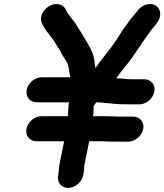

<svg xmlns="http://www.w3.org/2000/svg" viewBox="-20 -746 806 942"><path d="M158.6 -53H294.6L272 60C268.8 76.2 269.7 86.7 267 100C267.2 102.7 267 105.3 266.4 108L265 115C258.4 148 280.8 176 313.9 176C346.9 176 381.4 148 388 115L389.4 108C392.2 94.3 393.3 81.7 393 70L417.6 -53H470.6C492.2 -53 514.4 -51 535.2 -51H609.2C642.5 -51 675.8 -79 682.5 -112.5C689.1 -146 667 -174 633.7 -174H559.7C538.2 -174 517.9 -176 495.1 -176H436.1C439.1 -190.7 439.2 -202.4 439.5 -218C440.2 -221.3 440.5 -224.3 440.3 -227C444.1 -232.3 449.1 -240.2 452.7 -244C460.6 -243.3 468.5 -243 476.5 -243C504.7 -240.5 536.8 -236.4 562.9 -235C585.6 -235 603 -234 623.7 -234H663.7C697 -234 730.3 -262 737 -295.5C743.7 -329 721.6 -357 688.3 -357H623.3C599.1 -357 574.9 -362 550.3 -362C558.2 -372.3 572.4 -393.3 584.3 -407C600.8 -428.4 611.5 -439.5 627.2 -462C658.1 -506.1 692.8 -560.5 724 -601C742.1 -623.6 770.1 -649.1 765.7 -684.5C762.2 -711.6 736.4 -735.4 695.8 -723C675 -716.6 662.4 -704.5 650.2 -687C632.5 -666.7 615.7 -648.1 600.6 -624C583.8 -602.6 568.5 -578.4 552.2 -552C519.6 -501.9 481.8 -460.7 448.5 -413H447.5L447.6 -414C446.7 -419.3 445.9 -425.3 445.2 -432C441.7 -484.4 418.6 -519.9 396 -556C387.8 -569.6 375.2 -593.2 366.6 -604C359 -616 353.3 -628.1 344.6 -639L332.6 -654C323.7 -667.8 313.3 -676.1 307 -691L301.1 -702C293.8 -715.3 281.9 -723.2 265.3 -725.5C215 -732.6 162.5 -673.2 187.4 -628L193.2 -617C198.6 -607.7 204.5 -598.7 210.8 -590C220.6 -579.4 231.9 -560.8 241 -551C248 -542.2 252 -532.1 258.4 -523C259.4 -520.8 265.2 -510.5 268.4 -508C275.2 -499.5 279.5 -486.6 285.2 -477L303.4 -448C318.7 -428.9 317.4 -398.8 324.3 -372C324 -370.7 324 -369 324.3 -367H185.3C151.1 -367 117.8 -339.5 111 -305.5C104.2 -271.5 126.6 -244 160.7 -244H318.7C314.1 -221.1 315.6 -198.5 313.1 -176H183.1C149.8 -176 116.5 -148 109.9 -114.5C103.2 -81 125.3 -53 158.6 -53Z"/></svg>

Font: Smoothie
Style: It
Weight: 400
Foundry: Cannot Into Space Fonts
Version: Version 0.8